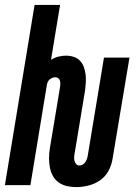

<svg xmlns="http://www.w3.org/2000/svg" viewBox="-37 -755 557 783"><path d="M274 8Q255 8 236.5 4Q218 0 203 -10.5Q188 -21 179 -37Q170 -53 166.5 -71.5Q163 -90 163 -109Q163 -128 166 -148L208 -401Q209 -408 209 -414.5Q209 -421 207 -427Q205 -433 200 -436.5Q195 -440 189 -440Q183 -440 176.5 -437.5Q170 -435 165 -430.5Q160 -426 157.5 -420Q155 -414 154 -408L87 0H-17L104 -735H208L171 -511Q185 -520 201 -524Q217 -528 232 -528Q249 -528 264 -523Q279 -518 289.5 -507Q300 -496 305 -481.5Q310 -467 312 -451.5Q314 -436 313 -419.5Q312 -403 310 -387L268 -133Q266 -125 265.5 -116.5Q265 -108 266.5 -100Q268 -92 273.5 -86Q279 -80 287 -80Q294 -80 300.5 -84Q307 -88 311 -94Q315 -100 317.5 -107Q320 -114 321 -121L387 -520H491L422 -107Q418 -82 405.5 -58.5Q393 -35 371.5 -20Q350 -5 324.5 1.5Q299 8 274 8Z"/></svg>

Font: Iosevka SS18
Style: Bold Italic
Weight: 700
Italic angle: -9°
Monospace: yes
Designer: Belleve Invis
Foundry: Belleve Invis
Version: Version 25.1.1; ttfautohint (v1.8.4)